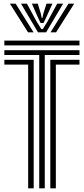

<svg xmlns="http://www.w3.org/2000/svg" viewBox="-20 -1020 456 1040"><path d="M3.5 -774V-800H410.5V-774ZM192.5 0V-722H3.5V-748H410.5V-722H222.5V0ZM132.5 0V-670H3.5V-696H162.5V0ZM252.5 0V-696H410.5V-670H282.5V0ZM33.8 -1000H64.8L161.8 -845H131.8ZM93.8 -1000H125.8L178.5 -903.2L203.8 -862.5H211.8L237 -903L289.8 -1000H321.8L229.8 -845H185.8ZM152.8 -1000H184.8L201.5 -944.5L205.8 -922.8H209.8L214.2 -944.5L231.8 -1000H263.8L231.5 -928.2L215.8 -895.5H199.8L184.2 -928.2ZM350.8 -1000H381.8L283.8 -845H253.8Z"/></svg>

Font: Big Shoulders Inline Display Black
Style: Regular
Weight: 900
Designer: Patric King
Foundry: XO Type Co
Version: Version 1.000